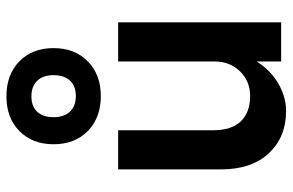

<svg xmlns="http://www.w3.org/2000/svg" viewBox="-174 -708 898 589"><g transform="rotate(-90 274.5 -414.0)"><path d="M273.9 -553.2Q207.5 -553.2 166.7 -593Q126 -632.8 126 -698.2Q126 -763.2 166.5 -803Q207 -842.8 272.9 -842.8Q339.8 -842.8 380.4 -803Q420.9 -763.2 420.9 -698.2Q420.9 -633.3 380.4 -593.3Q339.8 -553.2 273.9 -553.2ZM225.6 -748.3Q209 -730.5 209 -698.2Q209 -666 226.1 -647.9Q243.2 -629.9 273.9 -629.9Q304.7 -629.9 321.3 -647.9Q337.9 -666 337.9 -698.2Q337.9 -730.5 320.8 -748.3Q303.7 -766.1 272.9 -766.1Q242.2 -766.1 225.6 -748.3ZM168.9 -210Q168.9 -151.9 196.5 -123.5Q224.1 -95.2 273.9 -95.2Q319.3 -95.2 349.6 -126.2Q379.9 -157.2 379.9 -204.1V-500H500V0H379.9V-75.2Q353.5 -32.7 312.3 -8.8Q271 15.1 228 15.1Q147.9 15.1 98.4 -37.8Q48.8 -90.8 48.8 -185.1V-500H168.9Z"/></g></svg>

Font: Overused Grotesk SemiBold
Style: Regular
Weight: 600
Version: Version 0.002